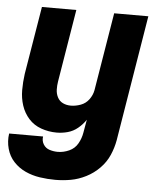

<svg xmlns="http://www.w3.org/2000/svg" viewBox="-62 -576 691 834"><g transform="rotate(5 283.5 -158.5)"><path d="M210 213Q244 213 277.5 207Q311 201 343.5 184.5Q376 168 401.5 142Q427 116 441 84Q455 52 461 18L551 -530H402L346 -190Q342 -168 328 -149Q314 -130 292 -122Q270 -114 249 -114Q230 -114 214.5 -121.5Q199 -129 191 -144.5Q183 -160 182.5 -178Q182 -196 185 -214L237 -530H87L38 -234Q33 -198 33 -163Q33 -128 43.5 -96Q54 -64 76 -39.5Q98 -15 130.5 -3.5Q163 8 198 8Q222 8 246 1.5Q270 -5 290 -21.5Q310 -38 324 -59L314 -2Q310 23 297 46Q284 69 259.5 80Q235 91 210 91Q192 91 174.5 85.5Q157 80 147.5 64.5Q138 49 141 30H-7Q-12 64 -3 96.5Q6 129 28 152.5Q50 176 79.5 189.5Q109 203 142.5 208Q176 213 210 213Z"/></g></svg>

Font: Iosevka Sparkle Heavy
Style: Italic
Weight: 900
Italic angle: -9°
Designer: Belleve Invis
Foundry: Belleve Invis
Version: Version 4.5.0; ttfautohint (v1.8.3)